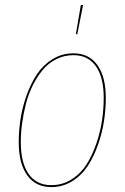

<svg xmlns="http://www.w3.org/2000/svg" viewBox="-20 -742 500 771"><path d="M304.7 -722.2 313.5 -721.7 290.5 -605H284.7ZM186 9.3Q123 9.3 89.1 -38.3Q55.2 -85.9 55.2 -171.4Q55.2 -217.3 62.5 -264.6Q69.8 -312 86.9 -359.6Q104 -407.2 128.7 -444.3Q153.3 -481.4 191.2 -504.6Q229 -527.8 274.9 -527.8Q337.4 -527.8 371.1 -480.7Q404.8 -433.6 404.8 -348.6Q404.8 -303.7 397.7 -256.6Q390.6 -209.5 373.8 -161.4Q356.9 -113.3 332.5 -75.7Q308.1 -38.1 270 -14.4Q231.9 9.3 186 9.3ZM186 1.5Q231 1.5 267.8 -22Q304.7 -45.4 327.9 -82.3Q351.1 -119.1 367.2 -166.5Q383.3 -213.9 389.9 -259.8Q396.5 -305.7 396.5 -349.1Q396.5 -431.6 365 -476.1Q333.5 -520.5 274.9 -520.5Q237.8 -520.5 205.8 -504.4Q173.8 -488.3 151.1 -460.7Q128.4 -433.1 111.1 -398.2Q93.8 -363.3 83.7 -323.5Q73.7 -283.7 68.6 -245.6Q63.5 -207.5 63.5 -170.9Q63.5 -88.4 95 -43.5Q126.5 1.5 186 1.5Z"/></svg>

Font: Fira Sans Compressed Eight
Style: Italic
Weight: 100
Width: 3
Italic angle: -8°
Designer: Carrois Corporate & Edenspiekermann AG
Foundry: Carrois Corporate GbR & Edenspiekermann AG
Version: Version 4.203;PS 004.203;hotconv 1.0.88;makeotf.lib2.5.64775